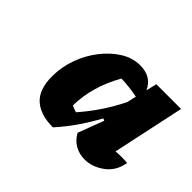

<svg xmlns="http://www.w3.org/2000/svg" viewBox="-80 -849 576 576"><g transform="rotate(45 208.0 -561.0)"><path d="M183 -403Q130 -403 101.5 -428.5Q73 -454 73 -510Q73 -549 86.5 -586.5Q100 -624 123.5 -654Q147 -684 176 -702Q205 -720 237 -720Q285 -720 303 -680L311 -714H416L367 -485Q392 -487 416 -485Q410 -446 380.5 -424Q351 -402 318 -402Q297 -402 278 -412Q259 -422 247 -444L278 -526L271 -529Q253 -496 231.5 -464.5Q210 -433 183 -403ZM179 -492Q190 -487 200 -484Q223 -510 245 -542Q267 -574 287 -614L294 -644Q261 -651 225 -652Q180 -573 179 -492Z"/></g></svg>

Font: Piazzolla ExtraBold
Style: Italic
Weight: 800
Italic angle: -11.3°
Designer: Juan Pablo del Peral
Foundry: Huerta Tipografica
Version: Version 1.330